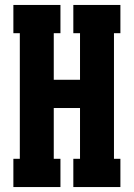

<svg xmlns="http://www.w3.org/2000/svg" viewBox="-20 -755 540 775"><path d="M34 0V-114H60V-621H34V-735H224V-621H197V-433H303V-621H276V-735H466V-621H440V-114H466V0H276V-114H303V-319H197V-114H224V0Z"/></svg>

Font: Iosevka Curly Slab Heavy
Style: Regular
Weight: 900
Monospace: yes
Designer: Belleve Invis
Foundry: Belleve Invis
Version: Version 22.1.2; ttfautohint (v1.8.4)